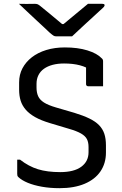

<svg xmlns="http://www.w3.org/2000/svg" viewBox="-20 -966 640 1004"><path d="M319 -718Q387 -718 437 -702.5Q487 -687 511 -662Q516 -658 517.5 -654Q519 -650 519 -645Q519 -625 519 -603Q519 -581 519 -558.5Q519 -536 519 -515Q500 -515 480.5 -515Q461 -515 441 -515Q436 -515 433 -518Q430 -521 430 -526Q430 -539 430 -552.5Q430 -566 430 -580Q430 -594 430 -609Q430 -624 430 -640L458 -596Q434 -615 398 -624.5Q362 -634 315 -634Q282 -634 255.5 -627Q229 -620 210 -606.5Q191 -593 181 -573Q171 -553 171 -528V-508Q171 -482 179.5 -463Q188 -444 210 -430Q232 -416 273 -404L369 -376Q415 -362 447 -346.5Q479 -331 498 -311.5Q517 -292 525.5 -266.5Q534 -241 534 -206V-168Q534 -112 505.5 -70Q477 -28 422.5 -5Q368 18 291 18Q242 18 199.5 10.5Q157 3 125.5 -10Q94 -23 76 -40Q72 -44 71 -47.5Q70 -51 70 -57Q70 -69 70 -81Q70 -93 70 -105.5Q70 -118 70 -131H85Q130 -96 178.5 -81Q227 -66 295 -66Q367 -66 405 -94Q443 -122 443 -170V-197Q443 -222 434.5 -238.5Q426 -255 403.5 -268Q381 -281 339 -293L242 -322Q195 -336 164 -353.5Q133 -371 114.5 -392.5Q96 -414 88 -439.5Q80 -465 80 -497V-535Q80 -576 97.5 -609Q115 -642 146.5 -666.5Q178 -691 222 -704.5Q266 -718 319 -718ZM357 -776Q347 -776 331 -776Q315 -776 298.5 -776Q282 -776 273 -776Q266 -776 260 -779.5Q254 -783 239 -796Q231 -804 212.5 -821Q194 -838 171 -859.5Q148 -881 124 -903.5Q100 -926 79 -946Q97 -945 119.5 -945.5Q142 -946 160 -946Q171 -946 176 -944Q181 -942 189 -936Q205 -923 241 -893.5Q277 -864 329 -820L275 -840Q292 -840 308 -840Q324 -840 340 -840L288 -820Q339 -862 375.5 -892.5Q412 -923 440 -946H515Q520 -946 522.5 -945Q525 -944 526 -942.5Q527 -941 527 -939Q527 -935 523.5 -930.5Q520 -926 504 -912Q491 -900 471.5 -882Q452 -864 430 -844Q408 -824 389 -806Q370 -788 357 -776Z"/></svg>

Font: RecMonoLinear Nerd Font Mono
Style: Regular
Weight: 400
Monospace: yes
Version: Version 1.085; ttfautohint (v1.8.4.7-5d5b);Nerd Fonts 3.2.1